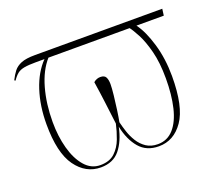

<svg xmlns="http://www.w3.org/2000/svg" viewBox="-97 -672 935 818"><g transform="rotate(-20 371.0 -263.0)"><path d="M232 10Q164 10 120 -51Q76 -112 76 -242Q76 -325 98.5 -394Q121 -463 163 -506H125Q91 -506 71.5 -502.5Q52 -499 40 -489.5Q28 -480 16 -462L11 -465Q22 -487 34 -502.5Q46 -518 68 -527Q90 -536 131 -536H708L704 -506H580Q609 -467 629 -399Q649 -331 649 -252Q649 -114 606 -52Q563 10 495 10Q439 10 407 -27.5Q375 -65 362 -127Q349 -65 318.5 -27.5Q288 10 232 10ZM494 0Q537 0 565.5 -32Q594 -64 607.5 -121Q621 -178 621 -252Q621 -324 607.5 -376Q594 -428 577 -460Q560 -492 549 -506H181Q143 -463 123.5 -393.5Q104 -324 104 -242Q104 -177 119 -122Q134 -67 163 -33.5Q192 0 233 0Q275 0 299 -22.5Q323 -45 335.5 -78.5Q348 -112 355 -144Q348 -200 342.5 -244.5Q337 -289 329 -341Q343 -353 360 -353Q379 -353 385 -341Q391 -329 391 -310Q391 -292 387.5 -260Q384 -228 379.5 -196Q375 -164 371 -144Q376 -123 384 -98.5Q392 -74 406 -51.5Q420 -29 441.5 -14.5Q463 0 494 0Z"/></g></svg>

Font: Noto Serif Display SemiCondensed Thin
Style: Regular
Weight: 100
Width: 4
Designer: Monotype Design Team
Foundry: Monotype Imaging Inc.
Version: Version 2.009